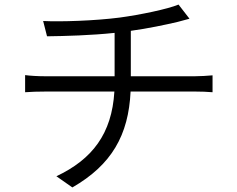

<svg xmlns="http://www.w3.org/2000/svg" viewBox="-20 -783 1040 841"><path d="M90 -454V-379C114 -381 147 -382 179 -382H481C470 -197 384 -85 227 -11L297 38C469 -61 543 -191 552 -382H836C860 -382 890 -381 911 -379V-453C890 -451 856 -449 834 -449H553V-648C627 -658 707 -675 758 -687C772 -691 790 -696 810 -701L762 -763C714 -743 593 -718 504 -706C396 -692 244 -687 169 -691L186 -624C265 -625 379 -628 482 -639V-449H177C147 -449 112 -451 90 -454Z"/></svg>

Font: Noto Sans KR DemiLight
Style: Regular
Weight: 350
Designer: Ryoko NISHIZUKA 西塚涼子 (kana, bopomofo & ideographs); Paul D. Hunt (Latin, Greek & Cyrillic); Sandoll Communications 산돌커뮤니
Foundry: Adobe
Version: Version 2.004;hotconv 1.0.118;makeotfexe 2.5.65603